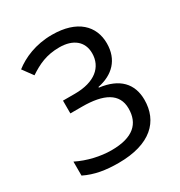

<svg xmlns="http://www.w3.org/2000/svg" viewBox="-173 -845 917 976"><g transform="rotate(-30 286.0 -357.0)"><path d="M493 -547C493 -649 421 -724 272 -724C176 -724 100 -690 49 -650L93 -590C146 -625 196 -650 273 -650C353 -650 403 -610 403 -541C403 -460 341 -406 224 -406H154V-331H223C349 -331 423 -294 423 -205C423 -117 370 -64 242 -64C178 -64 105 -81 45 -111V-29C104 0 166 10 241 10C430 10 515 -78 515 -203C515 -297 459 -358 345 -372V-376C435 -394 493 -451 493 -547Z"/></g></svg>

Font: Noto Sans Osage
Style: Regular
Weight: 400
Designer: Monotype Design Team
Foundry: Monotype Imaging Inc.
Version: Version 2.002